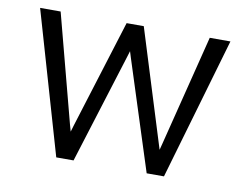

<svg xmlns="http://www.w3.org/2000/svg" viewBox="-62 -605 875 683"><g transform="rotate(10 375.5 -264.0)"><path d="M537.1 -97.7 529.3 -122.6 405.3 -521H343.3L221.7 -130.9L214.4 -106.4L207.5 -130.9L105 -521H30.8L179.7 -7.3H242.2L365.7 -402.3L372.6 -424.8L379.4 -402.8L506.3 -7.3H568.8L718.3 -521H643.6L543.5 -122.6Z"/></g></svg>

Font: Shabnam FD Light
Style: Regular
Weight: 300
Foundry: DejaVu fonts team - Redesigned by Saber Rastikerdar - Based on Vazir font
Version: Version 5.00;October 20, 2019;FontCreator 12.0.0.2547 64-bit